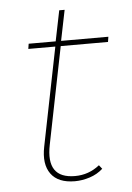

<svg xmlns="http://www.w3.org/2000/svg" viewBox="-49 -667 485 708"><g transform="rotate(-5 194.0 -313.5)"><path d="M200 3Q138 3 111.5 -33.5Q85 -70 98 -134L171 -498H71L74 -517H174L197 -630H217L194 -517H369L366 -498H191L119 -139Q94 -16 202 -16Q253 -16 293 -48L304 -34Q283 -15 255 -6Q227 3 200 3Z"/></g></svg>

Font: Montserrat Thin
Style: Italic
Weight: 100
Italic angle: -11.3°
Designer: Julieta Ulanovsky
Foundry: Julieta Ulanovsky
Version: Version 9.000; ttfautohint (v1.8.4.7-5d5b)